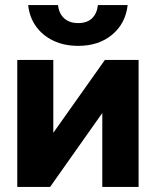

<svg xmlns="http://www.w3.org/2000/svg" viewBox="-20 -736 614 756"><path d="M482.6 -716.1H365.5Q361.8 -682 342 -663.6Q322.3 -645.1 288 -645.1Q253.7 -645.1 233 -663.6Q212.3 -682 208.5 -716.1H90.9Q96.1 -667.6 122.2 -631.5Q148.4 -595.4 191 -575.4Q233.6 -555.4 288 -555.4Q368.9 -555.4 421.7 -599.5Q474.5 -643.6 482.6 -716.1ZM189.9 -500H48V0H177.3L382.8 -291.1V0H525.7V-500H393L189.9 -213.1Z"/></svg>

Font: Overused Grotesk Light
Style: Regular
Weight: 300
Designer: RandomMaerks
Version: Version 0.005